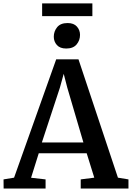

<svg xmlns="http://www.w3.org/2000/svg" viewBox="-30 -1092 764 1112"><path d="M51.5 -63 295.5 -748.5H424.5L653 -63L714 -53V0H437.5V-53L516 -63L472 -204.5H194.5L150 -62.5L234 -53V0H-9L-9.5 -53ZM453 -267 359.5 -585 339 -664.5 316.5 -583 212.5 -267ZM353 -811Q317.5 -811 299.5 -831.2Q281.5 -851.5 281.5 -879Q281.5 -910.5 301 -934.5Q320.5 -958.5 361 -958.5H362Q397.5 -958.5 415.5 -938Q433.5 -917.5 433.5 -890Q433.5 -858.5 413.8 -834.8Q394 -811 354 -811ZM505 -1072.5V-998.5H214V-1072.5Z"/></svg>

Font: Merriweather 20pt SemiBold
Style: Regular
Weight: 600
Version: Version 2.100